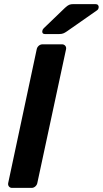

<svg xmlns="http://www.w3.org/2000/svg" viewBox="-20 -916 501 936"><path d="M39 0Q29 0 23.5 -7Q18 -14 20 -24L159 -676Q161 -686 169 -693Q177 -700 188 -700H282Q292 -700 298 -693Q304 -686 302 -676L162 -24Q160 -14 152 -7Q144 0 134 0ZM199 -750Q185 -750 186 -764Q187 -772 193 -778L297 -878Q309 -889 317 -892.5Q325 -896 338 -896H445Q454 -896 458 -891Q462 -886 461 -880Q460 -870 452 -865L306 -763Q296 -756 288 -753Q280 -750 268 -750Z"/></svg>

Font: Rubik Medium
Style: Italic
Weight: 500
Italic angle: -12°
Designer: Hubert and Fischer
Foundry: Hubert and Fischer
Version: Version 2.300;gftools[0.9.30]